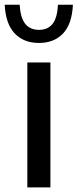

<svg xmlns="http://www.w3.org/2000/svg" viewBox="-54 -816 337 836"><path d="M65 0V-544H165.5V0ZM115.5 -629Q49.5 -629 10 -670.5Q-29.5 -712 -33.5 -795.5H31.5Q35 -738.5 56 -712.2Q77 -686 115.5 -686Q154.5 -686 175 -712.2Q195.5 -738.5 198.5 -795.5H263.5Q259.5 -711.5 220.5 -670.2Q181.5 -629 115.5 -629Z"/></svg>

Font: Encode Sans SemiCondensed SemiCondensed Medium
Style: Regular
Weight: 500
Width: 4
Designer: Multiple Designers
Foundry: Impallari Type
Version: Version 3.000; ttfautohint (v1.8.3) -l 8 -r 50 -G 200 -x 14 